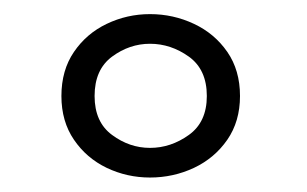

<svg xmlns="http://www.w3.org/2000/svg" viewBox="-20 -760 435 272"><path d="M192.5 -508.5Q160 -508.5 131.2 -522.2Q102.5 -536 84.8 -562Q67 -588 67 -624Q67 -660.5 84.8 -686.5Q102.5 -712.5 131.2 -726.2Q160 -740 192.5 -740Q225.5 -740 254.8 -726.2Q284 -712.5 302 -686.5Q320 -660.5 320 -624Q320 -588 302 -562Q284 -536 254.8 -522.2Q225.5 -508.5 192.5 -508.5ZM192.5 -550.5Q222 -550.5 247.5 -568.8Q273 -587 273 -624Q273 -661.5 247.5 -679.8Q222 -698 192.5 -698Q163.5 -698 138.8 -679.8Q114 -661.5 114 -624Q114 -587 138.8 -568.8Q163.5 -550.5 192.5 -550.5Z"/></svg>

Font: Epilogue Medium
Style: Regular
Weight: 500
Designer: Tyler Finck
Foundry: Etcetera Type Co
Version: Version 2.111; ttfautohint (v1.8.3)